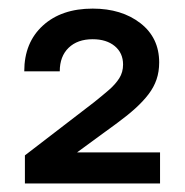

<svg xmlns="http://www.w3.org/2000/svg" viewBox="-20 -850 427 444"><path d="M37.6 -425.8V-490.7L197.8 -613.8Q217.3 -629.4 232.2 -642.3Q247.1 -655.3 255.9 -669.2Q264.6 -683.1 264.6 -700.7Q264.6 -727.5 245.4 -743.4Q226.1 -759.3 194.3 -759.3Q159.2 -759.3 138.7 -739.5Q118.2 -719.7 118.2 -685.1H36.1Q36.1 -751.5 79.1 -790.8Q122.1 -830.1 194.3 -830.1Q261.2 -830.1 304.7 -796.4Q348.1 -762.7 348.1 -705.6Q348.1 -684.1 342 -666.3Q335.9 -648.4 323.5 -632.1Q311 -615.7 293 -599.4Q274.9 -583 251.5 -565.9L158.7 -498V-497.6H350.1V-425.8Z"/></svg>

Font: Inter Cardless Display
Style: Regular
Weight: 400
Designer: Rasmus Andersson
Foundry: rsms
Version: Version 4.001;git-9221beed3